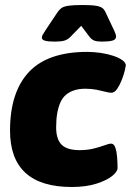

<svg xmlns="http://www.w3.org/2000/svg" viewBox="-20 -738 525 766"><path d="M266 8Q143 8 81.5 -48.5Q20 -105 20 -217Q20 -295 39.5 -354Q59 -413 97 -452.5Q135 -492 193 -511.5Q251 -531 327 -531Q354 -531 381.5 -527Q409 -523 431.5 -515.5Q454 -508 468 -498Q482 -488 482 -477Q482 -474 478 -457Q474 -440 466 -419.5Q458 -399 447.5 -383.5Q437 -368 424 -368Q415 -368 400 -372Q385 -376 365 -380Q345 -384 320 -384Q296 -384 277 -378Q258 -372 244 -360.5Q230 -349 221.5 -330.5Q213 -312 208.5 -287Q204 -262 204 -230Q204 -183 225.5 -161Q247 -139 298 -139Q329 -139 354.5 -145.5Q380 -152 397.5 -158.5Q415 -165 423 -165Q435 -165 440.5 -148Q446 -131 447.5 -108Q449 -85 449 -68Q449 -53 427 -35.5Q405 -18 364 -5Q323 8 266 8ZM199 -572Q173 -572 160 -575.5Q147 -579 147 -588Q147 -593 150.5 -599.5Q154 -606 160 -615L208 -687Q215 -698 224 -705Q233 -712 252.5 -715Q272 -718 309 -718Q345 -718 363 -715Q381 -712 389 -705.5Q397 -699 402 -687L436 -615Q439 -608 441 -602.5Q443 -597 443 -592Q443 -580 428.5 -576Q414 -572 387 -572Q367 -572 356.5 -576Q346 -580 338 -590L304 -635L260 -590Q250 -580 237 -576Q224 -572 199 -572Z"/></svg>

Font: Asap Black
Style: Italic
Weight: 900
Italic angle: -6°
Designer: Pablo Cosgaya
Foundry: Omnibus-Type
Version: Version 3.001